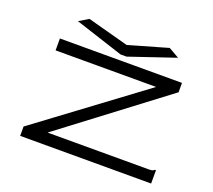

<svg xmlns="http://www.w3.org/2000/svg" viewBox="-131 -966 1262 1138"><g transform="rotate(20 500.0 -396.5)"><path d="M100 -59 758 -548H124V-623H894V-564L246 -74H882Q899 -74 906 -76Q913 -78 919 -84H926V0H100ZM755 -793 821 -755 532 -657H494L189 -756L249 -792L509 -722Z"/></g></svg>

Font: Inconsolata UltraExpanded
Style: Regular
Weight: 400
Width: 9
Monospace: yes
Designer: Raph Levien, Cyreal, Brenton Simpson
Foundry: Raph Levien, Cyreal, Google
Version: Version 3.000; ttfautohint (v1.8.2.53-6de2)